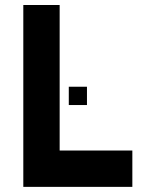

<svg xmlns="http://www.w3.org/2000/svg" viewBox="-20 -728 606 748"><path d="M212.4 -141.6H495.6V0H70.8V-708.5H212.4ZM318.8 -318.8H248V-390.1H318.8Z"/></svg>

Font: Blazma
Style: Regular
Weight: 400
Designer: GGBotNet
Version: 1.00